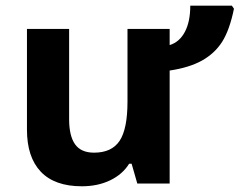

<svg xmlns="http://www.w3.org/2000/svg" viewBox="-20 -648 846 678"><path d="M464.8 0 444.8 -69.8H436Q412.6 -32.2 368.9 -11.2Q325.2 9.8 269 9.8Q172.9 9.8 124 -41.7Q75.2 -93.3 75.2 -189.9V-545.9H224.1V-227.1Q224.1 -168 245.1 -138.4Q266.1 -108.9 312 -108.9Q374.5 -108.9 402.3 -150.6Q430.2 -192.4 430.2 -289.1V-545.9H579.1V-488.8Q613.8 -499.5 632.8 -535.4Q651.9 -571.3 651.9 -627.9H798.8L806.2 -617.2Q790.5 -541 764.2 -500Q737.8 -459 693.1 -434.1Q648.4 -409.2 579.1 -398.9V0ZM657.2 0Z"/></svg>

Font: Zoram GWebM
Style: Bold
Weight: 700
Foundry: Ascender Corporation
Version: Version 1.000